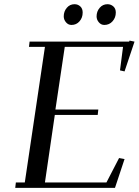

<svg xmlns="http://www.w3.org/2000/svg" viewBox="-20 -902 666 922"><path d="M53.2 0 56.2 -25.9H99.1L195.8 -676.8H119.1L122.1 -702.1H600.1L602.1 -707L626 -702.1L578.1 -559.1L556.2 -564L570.8 -676.8H291L246.1 -376H452.1L449.2 -350.1H243.2L195.8 -25.9H491.2L551.8 -143.1L578.1 -138.2L532.2 0ZM286.1 -823.2Q286.1 -847.2 300.8 -864.5Q315.4 -881.8 337.9 -881.8Q354 -881.8 365.5 -871.3Q377 -860.8 377 -841.8Q377 -816.9 361.8 -799.6Q346.7 -782.2 323.2 -782.2Q307.6 -782.2 296.9 -794.9Q286.1 -807.6 286.1 -823.2ZM443.8 -823.2Q443.8 -847.2 458.7 -864.5Q473.6 -881.8 496.1 -881.8Q512.2 -881.8 524.2 -871.3Q536.1 -860.8 536.1 -841.8Q536.1 -817.4 520.5 -799.8Q504.9 -782.2 481 -782.2Q465.3 -782.2 454.6 -794.9Q443.8 -807.6 443.8 -823.2Z"/></svg>

Font: Dehuti
Style: Bold-Italic
Weight: 700
Version: Version 1.2